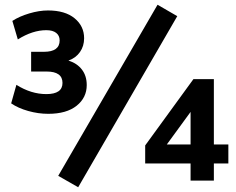

<svg xmlns="http://www.w3.org/2000/svg" viewBox="-20 -760 992 808"><path d="M345 -402Q345 -349 302.5 -315Q260 -281 183 -281Q141 -281 98.5 -293Q56 -305 27 -325L49 -403Q111 -364 175 -364Q243 -364 243 -411Q243 -459 176 -459H111V-542H165Q231 -542 231 -590Q231 -610 216.5 -621.5Q202 -633 175 -633Q117 -633 55 -594L32 -672Q61 -691 103 -703.5Q145 -716 182 -716Q254 -716 294 -683Q334 -650 334 -599Q334 -566 316.5 -541Q299 -516 268 -505Q304 -494 324.5 -467.5Q345 -441 345 -402ZM225 -20 643 -740 726 -692 309 28ZM941 -72H880V0H782V-72H591V-148L794 -427H880V-152H941ZM782 -152V-289L682 -152Z"/></svg>

Font: Muli
Style: Bold
Weight: 700
Designer: Vernon Adams
Foundry: Vernon Adams
Version: Version 2.001